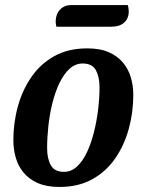

<svg xmlns="http://www.w3.org/2000/svg" viewBox="-20 -722 577 762"><path d="M216 20Q165 20 130 4.5Q95 -11 73.5 -37Q52 -63 42.5 -96.5Q33 -130 33 -165Q33 -235 51 -300Q69 -365 105 -417Q141 -469 196 -499.5Q251 -530 326 -530Q378 -530 412.5 -514.5Q447 -499 468.5 -473Q490 -447 499.5 -414Q509 -381 509 -346Q509 -276 491 -210.5Q473 -145 437 -93Q401 -41 346 -10.5Q291 20 216 20ZM234 -40Q263 -40 286 -61.5Q309 -83 325.5 -118.5Q342 -154 353 -198Q364 -242 369.5 -288Q375 -334 375 -376Q375 -417 360.5 -443.5Q346 -470 308 -470Q279 -470 256 -449Q233 -428 216 -392.5Q199 -357 188 -313Q177 -269 172 -222.5Q167 -176 167 -134Q167 -93 181.5 -66.5Q196 -40 234 -40ZM204 -616Q202 -622 201.5 -628.5Q201 -635 201 -639Q202 -667 219 -684.5Q236 -702 264 -702H487Q489 -696 490 -689Q491 -682 491 -677Q491 -649 473 -632.5Q455 -616 421 -616Z"/></svg>

Font: Sansita Swashed Light Medium
Style: Regular
Weight: 500
Version: Version 1.003